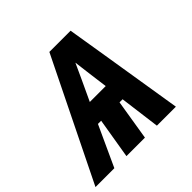

<svg xmlns="http://www.w3.org/2000/svg" viewBox="-201 -918 1101 1101"><g transform="rotate(-45 349.0 -367.5)"><path d="M-22 0H131L244 -246H270L229 0H379L419 -246H444L476 0H630L551 -490L511 -735H339ZM300 -368 357 -490Q368 -514 379 -538Q390 -562 401 -586Q404 -562 407 -538Q410 -514 413 -490L429 -368Z"/></g></svg>

Font: Iosevka Sparkle Heavy
Style: Italic
Weight: 900
Italic angle: -9°
Designer: Belleve Invis
Foundry: Belleve Invis
Version: Version 4.5.0; ttfautohint (v1.8.3)